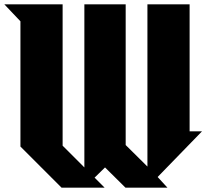

<svg xmlns="http://www.w3.org/2000/svg" viewBox="-33 -770 949 883"><path d="M692 44 896 -166H839V-750H645V-4L545 -103V-750H355V0L255 -100V-750H-13L61 -672V-96L250 93H448L402 47L450 0L544 93H737Z"/></svg>

Font: Kidora Gothic
Style: Regular
Weight: 400
Version: Version 001.018